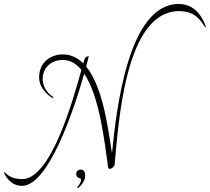

<svg xmlns="http://www.w3.org/2000/svg" viewBox="-20 -826 1057 967"><path d="M1017 -691C1007 -722 972 -806 880 -806C625 -806 566 -274 544 -54C527 -156 503 -382 414 -491C420 -514 425 -532 427 -543C426 -543 411 -544 405 -525C403 -521 401 -513 399 -507C371 -535 337 -552 296 -552C238 -552 177 -515 177 -436C177 -377 232 -339 245 -332L249 -337C230 -349 195 -378 195 -430C195 -479 232 -524 297 -524C334 -524 365 -505 390 -474C347 -318 236 76 92 76C37 76 16 54 4 41L0 44C5 54 29 110 91 110C224 110 352 -271 404 -455C484 -337 508 -96 524 12C525 20 527 25 532 25C540 25 554 15 557 5C577 -198 608 -770 882 -770C959 -770 988 -728 1013 -689ZM387 28C374 28 364 36 364 51C364 64 374 71 383 72C394 73 386 99 371 114C368 117 370 125 376 119C404 94 409 73 409 56C409 41 402 28 387 28Z"/></svg>

Font: Stalemate
Style: Regular
Weight: 400
Designer: Astigmatic (AOETI)
Foundry: Astigmatic (AOETI)
Version: Version 001.000